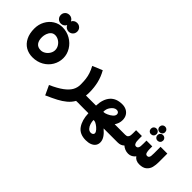

<svg xmlns="http://www.w3.org/2000/svg" viewBox="-25 -1449 2450 2450"><g transform="rotate(45 1200.0 -223.5)"><path d="M34 -275.5Q34 -351 67.2 -412.2Q100.5 -473.5 156.2 -508.2Q212 -543 276 -543Q356.5 -543 422.5 -504.8Q488.5 -466.5 526.2 -403.8Q564 -341 564 -271.5Q564 -198.5 527.5 -136Q491 -73.5 425.2 -36.2Q359.5 1 276 1Q206 1 151.2 -31.2Q96.5 -63.5 65.2 -125.8Q34 -188 34 -275.5ZM418 -270Q418 -305.5 398.5 -336.8Q379 -368 347.8 -386.8Q316.5 -405.5 283.5 -405.5Q248.5 -405.5 225.8 -383.8Q203 -362 192.2 -330.5Q181.5 -299 181 -270Q179.5 -208 206.2 -172.5Q233 -137 287.5 -137Q320 -137 350.2 -156Q380.5 -175 399.2 -206Q418 -237 418 -270ZM150 -638.5Q150 -660.5 160.2 -678.2Q170.5 -696 188.2 -706.2Q206 -716.5 228.5 -716.5Q253 -716.5 272.2 -704Q291.5 -691.5 300.5 -670.5Q309.5 -690.5 328.5 -702.2Q347.5 -714 371.5 -714Q393.5 -714 411.5 -703.8Q429.5 -693.5 439.8 -675.8Q450 -658 450 -636Q450 -614 439.8 -596Q429.5 -578 411.5 -567.5Q393.5 -557 371.5 -557Q347 -557 327.8 -569.8Q308.5 -582.5 299.5 -603.5Q290 -583.5 271 -571.5Q252 -559.5 228.5 -559.5Q206 -559.5 188.2 -570Q170.5 -580.5 160.2 -598.5Q150 -616.5 150 -638.5Z M958 -186.5Q958 -244 952.8 -286.8Q947.5 -329.5 933.8 -371Q920 -412.5 894 -461.5L1028 -517.5Q1071 -442 1089.8 -363Q1108.5 -284 1108.5 -200.5Q1108.5 -165 1105 -137.5H1201.5V0L1136 -0.5Q1122 -1 1098 -1Q1084 -1 1064 0Q1036 50 989.5 88.8Q943 127.5 884.5 158.2Q826 189 735.5 229L676 101Q781.5 54 843.5 8Q905.5 -38 931.8 -85.2Q958 -132.5 958 -186.5Z M1286.5 0H1199V-137.5H1286.5Q1291 -257 1347.8 -322Q1404.5 -387 1512.5 -387Q1553.5 -387 1586.5 -370.5Q1619.5 -354 1638.8 -322.2Q1658 -290.5 1658 -246Q1658 -189 1623 -137.5H1801V0H1561Q1610.5 42 1634.2 79.8Q1658 117.5 1658 156Q1658 190.5 1639.8 215.8Q1621.5 241 1587 254.8Q1552.5 268.5 1505.5 268.5Q1394 268.5 1342.2 194.5Q1290.5 120.5 1286.5 0ZM1526.5 122.5Q1526.5 102.5 1504 77.2Q1481.5 52 1452.8 33.5Q1424 15 1409.5 15H1393.5Q1393.5 45.5 1403.8 78.2Q1414 111 1434.5 133.2Q1455 155.5 1484 155.5Q1503 155.5 1514.8 145.8Q1526.5 136 1526.5 122.5ZM1555 -248Q1555 -264.5 1543.8 -275.5Q1532.5 -286.5 1512 -286.5Q1490.5 -286.5 1471 -273.5Q1451.5 -260.5 1434.5 -236.5Q1420.5 -217 1414.2 -196.2Q1408 -175.5 1408 -147.5H1420Q1435.5 -147.5 1469 -162Q1502.5 -176.5 1528.8 -199.2Q1555 -222 1555 -248Z M1902.5 -33.5Q1870 0 1815 0H1800V-137.5H1813Q1839 -137.5 1851.2 -149Q1863.5 -160.5 1866.8 -178.5Q1870 -196.5 1870 -225V-277H1975V-225Q1975 -202 1976.8 -182.8Q1978.5 -163.5 1987.8 -146.2Q1997 -129 2016 -129Q2035.5 -129 2044.8 -142.8Q2054 -156.5 2055.8 -175Q2057.5 -193.5 2057.5 -224V-277H2162V-230Q2162 -194 2169.8 -168.8Q2177.5 -143.5 2202 -143.5Q2219.5 -143.5 2227.8 -154.2Q2236 -165 2238.2 -182.5Q2240.5 -200 2240.5 -230V-348H2363V-193.5Q2363 -142.5 2352.5 -100Q2342 -57.5 2307.2 -27Q2272.5 3.5 2205 3.5Q2172 3.5 2146.8 -9Q2121.5 -21.5 2108 -43.5Q2090 -20 2065 -6.2Q2040 7.5 2009.5 7.5Q1978.5 7.5 1951.2 -3.5Q1924 -14.5 1902.5 -33.5ZM2050 -521Q2050 -542.5 2064.2 -557Q2078.5 -571.5 2100 -571.5Q2121.5 -571.5 2136 -557Q2150.5 -542.5 2150.5 -521Q2150.5 -499.5 2136 -485Q2121.5 -470.5 2100 -470.5Q2078.5 -470.5 2064.2 -485Q2050 -499.5 2050 -521ZM1990 -425.5Q1990 -447 2004.2 -461.5Q2018.5 -476 2040 -476Q2061.5 -476 2076 -461.5Q2090.5 -447 2090.5 -425.5Q2090.5 -404 2076 -389.5Q2061.5 -375 2040 -375Q2018.5 -375 2004.2 -389.5Q1990 -404 1990 -425.5ZM2107.5 -426Q2107.5 -447.5 2121.8 -462Q2136 -476.5 2157.5 -476.5Q2179 -476.5 2193.5 -462Q2208 -447.5 2208 -426Q2208 -404.5 2193.5 -390Q2179 -375.5 2157.5 -375.5Q2136 -375.5 2121.8 -390Q2107.5 -404.5 2107.5 -426Z"/></g></svg>

Font: JuliaMono Black
Style: Regular
Weight: 900
Monospace: yes
Designer: cormullion
Foundry: corm
Version: Version 0.054; ttfautohint (v1.8.4)